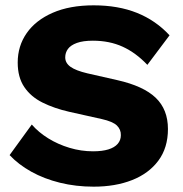

<svg xmlns="http://www.w3.org/2000/svg" viewBox="-20 -690 685 720"><path d="M331.4 -670Q423.2 -670 493.7 -641.7Q564.2 -613.4 615.8 -557.6L532.6 -446.8Q489.6 -492.2 440.1 -514.8Q390.6 -537.4 328.2 -537.4Q291.4 -537.4 268.3 -529Q245.2 -520.6 234.9 -506.6Q224.6 -492.6 224.6 -474.8Q224.6 -453.6 244.5 -439.4Q264.4 -425.2 307.6 -415L419.4 -389.6Q518 -367.4 563.9 -323.4Q609.8 -279.4 609.8 -206.2Q609.8 -135.8 573.8 -87.5Q537.8 -39.2 475.1 -14.6Q412.4 10 331.2 10Q264.6 10 205 -4.7Q145.4 -19.4 97.4 -46.1Q49.4 -72.8 16 -108.4L99.2 -223Q124.2 -194 160.8 -171.3Q197.4 -148.6 240.8 -135.6Q284.2 -122.6 329 -122.6Q363.2 -122.6 386.3 -129.7Q409.4 -136.8 421.3 -150.5Q433.2 -164.2 433.2 -183Q433.8 -204.2 418.5 -219.2Q403.2 -234.2 361.4 -243.6L239.4 -270.8Q183.2 -283.6 139.4 -305.4Q95.6 -327.2 71 -363.7Q46.4 -400.2 46.4 -455.4Q46.4 -517.4 80.1 -565.8Q113.8 -614.2 177.7 -642.1Q241.6 -670 331.4 -670Z"/></svg>

Font: Work Sans
Style: Regular
Weight: 400
Designer: Wei Huang
Foundry: Wei Huang
Version: Version 2.006; ttfautohint (v1.8.1.43-b0c9)